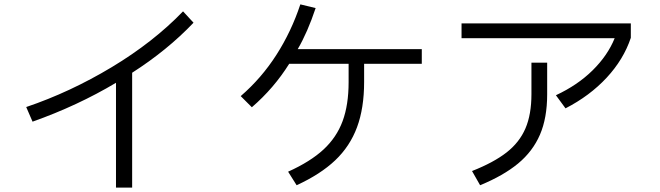

<svg xmlns="http://www.w3.org/2000/svg" viewBox="-20 -829 3020 879"><path d="M866 -725Q746 -599 585 -496V30H511V-450Q335 -345 129 -272L100 -339Q301 -407 491.5 -521.5Q682 -636 818 -777Z M1911 -604V-537H1647V-454Q1647 -334 1614.5 -246.5Q1582 -159 1514.5 -95Q1447 -31 1338 19L1299 -43Q1401 -89 1461 -144.5Q1521 -200 1548.5 -274.5Q1576 -349 1576 -453V-537H1304Q1234 -425 1133 -338L1082 -389Q1177 -471 1245.5 -578Q1314 -685 1355 -809L1425 -792Q1388 -681 1343 -604Z M2525 -393Q2624 -439 2693 -507Q2762 -575 2794 -654H2093V-722H2868V-656Q2835 -557 2757.5 -473.5Q2680 -390 2569 -333ZM2141 -46Q2240 -85 2299 -131Q2358 -177 2385.5 -241Q2413 -305 2413 -398V-542H2485V-397Q2485 -289 2452 -212.5Q2419 -136 2352 -80.5Q2285 -25 2178 19Z"/></svg>

Font: IBM Plex Sans SC
Style: Regular
Weight: 400
Designer: Mike Abbink; Paul van der Laan; Pieter van Rosmalen; Eunyou Noh; Wujin Sim; Chorong Kim; Dohee Lee; Yejin We; Jinhee Kim
Foundry: Sandoll Inc.
Version: Version 1.000